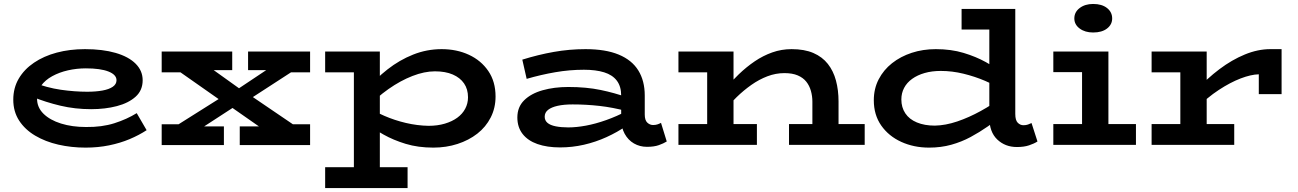

<svg xmlns="http://www.w3.org/2000/svg" viewBox="-20 -731 6552 969"><path d="M412 14Q340 14 274.5 -1Q209 -16 157.5 -46.5Q106 -77 76.5 -122.5Q47 -168 47 -228Q47 -287 74.5 -334Q102 -381 151.5 -414.5Q201 -448 266.5 -465.5Q332 -483 409 -483Q498 -483 563.5 -464Q629 -445 664.5 -409.5Q700 -374 700 -326Q700 -275 664.5 -243Q629 -211 570 -195.5Q511 -180 440 -180Q359 -180 285 -197.5Q211 -215 142 -243V-317Q217 -288 287 -278Q357 -268 420 -268Q463 -268 496.5 -274Q530 -280 549 -293Q568 -306 568 -326Q568 -354 527.5 -370Q487 -386 413 -386Q367 -386 323 -376Q279 -366 243.5 -346.5Q208 -327 187.5 -298.5Q167 -270 167 -233Q167 -189 199.5 -157Q232 -125 288 -107.5Q344 -90 414 -90Q494 -89 557 -109Q620 -129 670 -160L720 -74Q682 -49 634.5 -29Q587 -9 531 2.5Q475 14 412 14Z M834 -74 1142 -268H1160L1352 -396H1495L1199 -204H1181L981 -74ZM796 1V-104H926L928 -93H1110V1ZM1190 1V-93H1408L1411 -104H1545V1ZM796 -366V-471H1152V-377H933L931 -366ZM1314 -74 1125 -206H1119L848 -396H1032L1215 -265H1221L1502 -74ZM1232 -377V-471H1545V-366H1414V-377Z M2167 14Q2090 14 2027.5 -5Q1965 -24 1915.5 -52Q1866 -80 1828 -105V-195Q1868 -169 1919.5 -146.5Q1971 -124 2028.5 -110.5Q2086 -97 2143 -96Q2188 -96 2225 -107Q2262 -118 2288 -137Q2314 -156 2328 -182.5Q2342 -209 2342 -240Q2342 -281 2322 -310Q2302 -339 2265 -355Q2228 -371 2175 -371Q2122 -371 2061.5 -347.5Q2001 -324 1940.5 -281.5Q1880 -239 1826 -181V-275Q1876 -334 1936 -381Q1996 -428 2065 -455.5Q2134 -483 2209 -483Q2285 -483 2346.5 -454.5Q2408 -426 2444.5 -372.5Q2481 -319 2481 -244Q2481 -186 2456.5 -138Q2432 -90 2389 -56.5Q2346 -23 2289 -4.5Q2232 14 2167 14ZM1621 218V113H2037V218ZM1766 188V-471H1897V188ZM1621 -366V-471H1889V-366Z M3245 10Q3209 10 3179.5 -7Q3150 -24 3132.5 -56Q3115 -88 3115 -131V-249Q3115 -295 3093 -324Q3071 -353 3029 -366Q2987 -379 2927 -379Q2855 -379 2782.5 -366.5Q2710 -354 2638 -333L2616 -430Q2696 -455 2775 -469Q2854 -483 2935 -483Q3036 -483 3102.5 -455.5Q3169 -428 3201.5 -375.5Q3234 -323 3234 -249V-153Q3234 -124 3247 -112Q3260 -100 3276 -100Q3289 -100 3299 -103.5Q3309 -107 3316 -111L3345 -17Q3329 -7 3305 1.5Q3281 10 3245 10ZM2807 13Q2741 13 2692.5 -4Q2644 -21 2617.5 -55Q2591 -89 2591 -138Q2591 -191 2625.5 -225Q2660 -259 2718.5 -275.5Q2777 -292 2848 -292Q2939 -292 3011 -277Q3083 -262 3144 -240V-170Q3072 -189 3005 -196.5Q2938 -204 2870 -204Q2826 -204 2794.5 -197Q2763 -190 2746 -176.5Q2729 -163 2729 -142Q2729 -123 2743 -111Q2757 -99 2784.5 -93.5Q2812 -88 2848 -88Q2889 -88 2937.5 -97Q2986 -106 3039.5 -125Q3093 -144 3144 -171L3142 -96Q3096 -64 3041 -39Q2986 -14 2927 -0.5Q2868 13 2807 13Z M4080 0V-218Q4080 -246 4072.5 -272.5Q4065 -299 4049 -319Q4033 -339 4006 -350.5Q3979 -362 3939 -362Q3895 -362 3853 -346Q3811 -330 3772 -302.5Q3733 -275 3698 -241Q3663 -207 3634 -172V-277Q3670 -319 3708.5 -356Q3747 -393 3789 -421.5Q3831 -450 3877.5 -466.5Q3924 -483 3975 -483Q4040 -483 4085 -463.5Q4130 -444 4158 -408.5Q4186 -373 4199 -324.5Q4212 -276 4212 -219V0ZM3404 0V-105H3800V0ZM3549 0V-471H3682V0ZM3404 -366V-471H3651V-366ZM3962 0V-105H4344V0Z M4669 14Q4592 14 4528.5 -15Q4465 -44 4427.5 -97.5Q4390 -151 4390 -225Q4390 -283 4414.5 -330.5Q4439 -378 4482 -412Q4525 -446 4581.5 -464.5Q4638 -483 4703 -483Q4780 -483 4843 -464Q4906 -445 4955.5 -417.5Q5005 -390 5042 -364V-274Q5003 -301 4951.5 -323Q4900 -345 4842.5 -359Q4785 -373 4728 -373Q4683 -373 4646.5 -362.5Q4610 -352 4583.5 -333Q4557 -314 4543 -287.5Q4529 -261 4529 -229Q4529 -189 4549 -159Q4569 -129 4607.5 -113Q4646 -97 4698 -97Q4752 -98 4811 -118Q4870 -138 4930 -171Q4990 -204 5046 -246V-152Q5007 -122 4965.5 -93Q4924 -64 4878.5 -39.5Q4833 -15 4781 -0.5Q4729 14 4669 14ZM5112 11Q5053 11 5013 -27Q4973 -65 4973 -138V-686H5104V-156Q5104 -124 5116.5 -111.5Q5129 -99 5145 -99Q5158 -99 5168 -102.5Q5178 -106 5186 -110L5216 -17Q5199 -6 5173.5 2.5Q5148 11 5112 11ZM4833 -582V-686H5085V-582Z M5441 -33V-471H5574V-33ZM5296 0V-105H5713V0ZM5296 -367V-471H5538V-367ZM5497 -567Q5456 -567 5429 -587Q5402 -607 5402 -638Q5402 -670 5429 -690.5Q5456 -711 5497 -711Q5541 -711 5567 -690.5Q5593 -670 5593 -638Q5593 -607 5567 -587Q5541 -567 5497 -567Z M6015 -181V-273Q6072 -335 6134.5 -382Q6197 -429 6262.5 -456Q6328 -483 6391 -483H6448V-256H6333V-356Q6293 -355 6241 -335Q6189 -315 6131 -277Q6073 -239 6015 -181ZM5792 0V-105H6209V0ZM5937 -33V-471H6070V-33ZM5792 -366V-471H6061V-366Z"/></svg>

Font: BioRhyme SemiExpanded
Style: Bold
Weight: 700
Width: 6
Designer: Aoife Mooney
Foundry: Aoife Mooney Type
Version: Version 1.600;gftools[0.9.33]